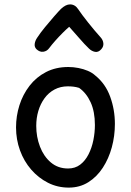

<svg xmlns="http://www.w3.org/2000/svg" viewBox="-20 -851 595 874"><path d="M291 -546Q314 -546 337 -541.5Q360 -537 380 -528.5Q400 -520 414 -507Q460 -470 481.5 -411Q503 -352 503 -287Q503 -232 489 -180.5Q475 -129 448 -87.5Q421 -46 382 -21.5Q343 3 293 3Q242 3 198.5 -19Q155 -41 122 -79Q89 -117 71 -166.5Q53 -216 53 -271Q53 -323 68.5 -372Q84 -421 114.5 -460.5Q145 -500 189.5 -523Q234 -546 291 -546ZM145 -278Q145 -228 162 -183.5Q179 -139 211.5 -111.5Q244 -84 290 -84Q322 -84 345 -101.5Q368 -119 383 -148.5Q398 -178 405 -213Q412 -248 412 -282Q412 -343 392.5 -385.5Q373 -428 340 -451Q327 -455 314.5 -456.5Q302 -458 289 -458Q255 -458 228 -443.5Q201 -429 182.5 -403.5Q164 -378 154.5 -346Q145 -314 145 -278ZM204 -632Q194 -618 177.5 -615.5Q161 -613 146 -627Q136 -637 138 -651.5Q140 -666 149 -679Q164 -702 185 -727.5Q206 -753 226 -776Q246 -799 258 -811Q269 -821 279 -826Q289 -831 299 -831Q310 -831 319.5 -825.5Q329 -820 336 -809Q352 -785 381.5 -748Q411 -711 438 -681Q449 -669 450.5 -654Q452 -639 441 -627Q428 -612 412.5 -615Q397 -618 385 -630Q365 -649 340.5 -677.5Q316 -706 295 -729Q282 -718 265 -701Q248 -684 232 -666Q216 -648 204 -632Z"/></svg>

Font: Playpen Sans
Style: Regular
Weight: 400
Designer: Laura Meseguer, Veronika Burian, José Scaglione, Kostas Bartsokas, Vera Evstafieva, Tom Grace, Yorlmar Campos
Foundry: TypeTogether
Version: Version 2.000